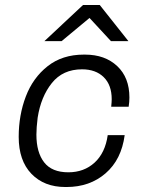

<svg xmlns="http://www.w3.org/2000/svg" viewBox="-20 -740 586 770"><path d="M499 -349Q499 -332 496 -312H426Q428 -332 428 -342Q428 -399 396 -430.5Q364 -462 309 -462Q232 -462 188 -407Q144 -352 131 -268Q126 -228 126 -200Q126 -129 157 -89Q188 -49 254 -49Q317 -49 359.5 -88Q402 -127 412 -198H480Q467 -100 403.5 -45Q340 10 247 10H242Q157 10 106 -43Q55 -96 55 -191Q55 -278 83.5 -353Q112 -428 171 -474.5Q230 -521 316 -521H321Q401 -521 450 -475Q499 -429 499 -349ZM495 -575H425L339 -668L227 -575H158L313 -720H380Z"/></svg>

Font: Chivo Light Italic
Style: Regular
Weight: 300
Italic angle: -8.05°
Designer: Hector Gatti
Foundry: Omnibus-Type
Version: Version 1.007